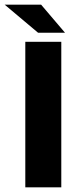

<svg xmlns="http://www.w3.org/2000/svg" viewBox="-61 -807 332 827"><path d="M0 0ZM203 -627V0H48V-627ZM103 -666 -41 -787H116L219 -666Z"/></svg>

Font: Blinker
Style: Bold
Weight: 700
Designer: Juergen Huber
Foundry: supertype
Version: Version 1.015;PS 1.15;hotconv 1.0.88;makeotf.lib2.5.647800; 